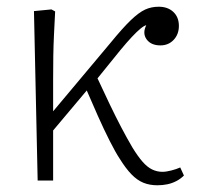

<svg xmlns="http://www.w3.org/2000/svg" viewBox="-20 -537 607 571"><path d="M448 14Q425 14 406.5 6.5Q388 -1 371 -18.5Q354 -36 336 -65Q324 -83 306.5 -117.5Q289 -152 271 -192.5Q253 -233 238 -268L138 -149V0H92L81 -504L133 -509L144 -503Q142 -464 140.5 -433Q139 -402 138.5 -370.5Q138 -339 138 -299.5Q138 -260 138 -206L309 -410Q345 -454 369 -477Q393 -500 411.5 -508.5Q430 -517 452 -517Q479 -517 495.5 -501.5Q512 -486 512 -460Q512 -435 496.5 -418.5Q481 -402 457 -402Q429 -402 416 -420Q403 -438 415 -462Q409 -461 398 -452Q387 -443 372 -427Q357 -411 338 -388L270 -304Q289 -263 306.5 -226.5Q324 -190 340.5 -158.5Q357 -127 374 -98Q390 -72 404 -56Q418 -40 432.5 -33Q447 -26 463 -26Q474 -26 489.5 -30Q505 -34 516 -39L527 -15Q517 -5 504.5 1.5Q492 8 478 11Q464 14 448 14Z"/></svg>

Font: Literata ExtraLight
Style: Regular
Weight: 250
Designer: Latin by Veronika Burian and Jose Scaglione. Greek by Irene Vlachou. Cyrillic by Vera Evstafieva.
Foundry: TypeTogether
Version: Version 3.103;gftools[0.9.29]